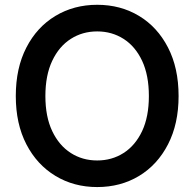

<svg xmlns="http://www.w3.org/2000/svg" viewBox="-20 -758 799 789"><path d="M379.4 10.7Q283.7 10.7 207.8 -35.2Q131.8 -81.1 88.4 -165Q44.9 -249 44.9 -363.3Q44.9 -478.5 88.4 -562.7Q131.8 -647 207.8 -692.6Q283.7 -738.3 379.4 -738.3Q475.6 -738.3 551.3 -692.6Q627 -647 670.4 -562.7Q713.9 -478.5 713.9 -363.3Q713.9 -249 670.4 -164.8Q627 -80.6 551.3 -34.9Q475.6 10.7 379.4 10.7ZM379.4 -98.6Q439.9 -98.6 488 -129.4Q536.1 -160.2 564 -219.2Q591.8 -278.3 591.8 -363.3Q591.8 -448.7 564 -508.1Q536.1 -567.4 488 -598.1Q439.9 -628.9 379.4 -628.9Q318.8 -628.9 270.8 -598.1Q222.7 -567.4 194.6 -508.1Q166.5 -448.7 166.5 -363.3Q166.5 -278.3 194.6 -219.2Q222.7 -160.2 270.8 -129.4Q318.8 -98.6 379.4 -98.6Z"/></svg>

Font: Inter Cardless Tabular Medium
Style: Regular
Weight: 500
Designer: Rasmus Andersson
Foundry: rsms
Version: Version 4.000;git-4fc901f